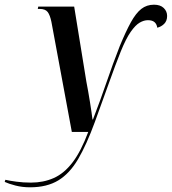

<svg xmlns="http://www.w3.org/2000/svg" viewBox="-138 -564 732 818"><path d="M-10 234Q-43 234 -72 226.5Q-101 219 -118 211L-115 202Q-98 206 -68.5 210Q-39 214 -6 214Q47 214 91 194.5Q135 175 171 128Q207 81 238 -2H168L81 -471Q75 -500 65 -513Q55 -526 31 -526H23L25 -536H178L230 -216Q238 -175 245.5 -128Q253 -81 256 -55H258Q289 -135 316 -214Q343 -293 372 -367Q398 -430 419.5 -469Q441 -508 464 -526Q487 -544 518 -544Q545 -544 559.5 -530Q574 -516 574 -496Q574 -475 561.5 -462.5Q549 -450 532 -446Q530 -461 520.5 -469.5Q511 -478 492 -478Q475 -478 457 -467.5Q439 -457 419 -428.5Q399 -400 377 -346Q353 -286 326 -210Q299 -134 266 -44Q231 52 195 113.5Q159 175 110.5 204.5Q62 234 -10 234Z"/></svg>

Font: Noto Serif Display SemiCondensed Medium
Style: Italic
Weight: 500
Width: 4
Italic angle: -12°
Designer: Monotype Design Team
Foundry: Monotype Imaging Inc.
Version: Version 2.009